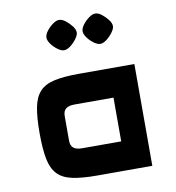

<svg xmlns="http://www.w3.org/2000/svg" viewBox="-81 -800 800 873"><g transform="rotate(-10 318.5 -363.5)"><path d="M295 0Q227 0 183 -9.5Q139 -19 115 -44.5Q91 -70 82 -116Q73 -162 73 -235Q73 -308 82 -354Q91 -400 115 -425.5Q139 -451 183 -460.5Q227 -470 295 -470H552V0ZM252 -134H432V-336H252Q225 -336 212 -325.5Q199 -315 199 -292V-178Q199 -155 212 -144.5Q225 -134 252 -134ZM249 -587Q236 -587 219.5 -599Q203 -611 191 -627.5Q179 -644 179 -657Q179 -671 191 -687Q203 -703 219.5 -715Q236 -727 249 -727Q263 -727 278.5 -715Q294 -703 306.5 -687Q319 -671 319 -657Q319 -645 306.5 -628Q294 -611 278 -599Q262 -587 249 -587ZM416 -587Q403 -587 386.5 -599Q370 -611 358 -627.5Q346 -644 346 -657Q346 -671 358 -687Q370 -703 386.5 -715Q403 -727 416 -727Q430 -727 445.5 -715Q461 -703 473.5 -687Q486 -671 486 -657Q486 -645 473.5 -628Q461 -611 445 -599Q429 -587 416 -587Z"/></g></svg>

Font: Changa SemiBold
Style: Regular
Weight: 600
Designer: Eduardo Rodriguez Tunni
Foundry: Eduardo Rodriguez Tunni
Version: Version 3.002; ttfautohint (v1.8.2)